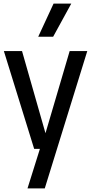

<svg xmlns="http://www.w3.org/2000/svg" viewBox="-20 -828 507 1068"><path d="M170 0 1.5 -544H102.5L233 -87L367.5 -544H465.5L229 220H133L202 0ZM192.5 -623.5 278 -808H376.5L275.5 -623.5Z"/></svg>

Font: Encode Sans Cnd Md
Style: Regular
Weight: 500
Width: 3
Designer: Multiple Designers
Foundry: Impallari Type
Version: Version 3.002; ttfautohint (v1.8.3) -l 8 -r 50 -G 200 -x 14 